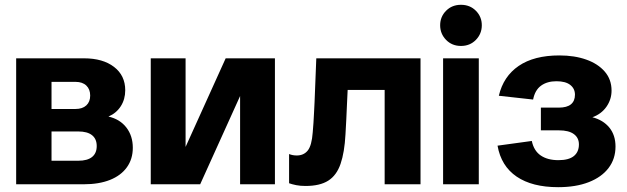

<svg xmlns="http://www.w3.org/2000/svg" viewBox="-20 -764 2601 796"><path d="M47 0V-522.2H328.5Q406.5 -522.2 452.8 -486.6Q499.2 -451 499.2 -389.9Q499.2 -352.2 480.7 -323.5Q462.3 -294.8 429.6 -280.8Q477.3 -269.8 503.9 -235.3Q530.6 -200.8 530.6 -151.4Q530.6 -104.8 506.1 -70.6Q481.7 -36.4 436.2 -18.2Q390.7 0 326.5 0ZM193.6 -97.6H304.3Q342.2 -97.6 361.6 -113.1Q381 -128.7 381 -158.5Q381 -188.1 361.6 -203.5Q342.2 -219 304.3 -219H193.6ZM193.6 -312.2H293.2Q321.8 -312.2 337.9 -327.1Q353.9 -342.1 353.9 -367.7Q353.9 -394 337.9 -409.3Q321.8 -424.6 293.2 -424.6H193.6Z M605 0V-522.2H749.4V-154.9L915.6 -522.2H1119.8V0H975.4V-365.9L809.9 0Z M1246.5 7Q1225.1 7 1208 3.6Q1190.8 0.1 1178.5 -4.3V-125.4Q1185.8 -122.4 1193.9 -120.9Q1202.1 -119.4 1210.3 -119.4Q1239.4 -119.4 1256 -140.1Q1272.5 -160.8 1276.5 -215Q1278.5 -234.7 1279.6 -255.1Q1280.8 -275.5 1281.9 -296.5Q1283.1 -317.5 1284.1 -340.5L1291.3 -522.2H1723.4V0H1574.7V-484.1L1629.9 -391.1H1342.4L1425.7 -484.1L1418.4 -329Q1417.1 -297.1 1415.7 -269.5Q1414.3 -241.9 1412.3 -207.1Q1408.3 -132.1 1391.9 -84.6Q1375.6 -37.1 1341 -15.1Q1306.4 7 1246.5 7Z M1817 0V-522.2H1965V0ZM1891.1 -573.5Q1853.8 -573.5 1829.3 -598.7Q1804.8 -624 1804.8 -659.3Q1804.8 -694.6 1829.3 -719.3Q1853.8 -744.1 1891.1 -744.1Q1928.5 -744.1 1953 -719.3Q1977.5 -694.6 1977.5 -659.3Q1977.5 -624 1953 -598.7Q1928.5 -573.5 1891.1 -573.5Z M2294 12Q2186.3 12 2121.9 -31.8Q2057.5 -75.7 2042.7 -160.1L2184.8 -179.6Q2193.1 -139.2 2221.5 -119.6Q2250 -100 2295 -100Q2338.2 -100 2359.2 -117.1Q2380.1 -134.2 2380.1 -165.4Q2380.1 -192.6 2359.1 -208.1Q2338.1 -223.6 2297.1 -223.6H2222.4V-317.8H2296.3Q2330.5 -317.8 2347.1 -331.6Q2363.7 -345.4 2363.7 -371.4Q2363.7 -396.6 2344.2 -411.9Q2324.7 -427.2 2286.8 -427.2Q2248.5 -427.2 2223.2 -408.9Q2197.8 -390.5 2190.2 -351.3L2048.1 -367Q2066.8 -447.2 2130.4 -490.7Q2194 -534.2 2299.3 -534.2Q2361.8 -534.2 2410.3 -517Q2458.8 -499.9 2487.1 -467.3Q2515.4 -434.7 2515.4 -388.5Q2515.4 -351.8 2494.2 -321.4Q2472.9 -291.1 2436 -277.9Q2480.9 -266.2 2506.4 -234.9Q2531.8 -203.5 2531.8 -156.5Q2531.8 -105.4 2503 -67.5Q2474.2 -29.6 2420.8 -8.8Q2367.4 12 2294 12Z"/></svg>

Font: TikTok Sans Light
Style: Regular
Weight: 300
Version: Version 4.000